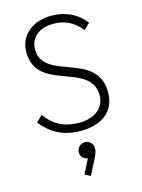

<svg xmlns="http://www.w3.org/2000/svg" viewBox="-141 -771 835 1133"><g transform="rotate(-15 276.5 -205.0)"><path d="M282 10C413 10 495 -54 495 -170C495 -421 144 -329 144 -524C144 -598 201 -643 287 -643C360 -643 413 -613 456 -559L493 -595C446 -656 375 -692 288 -692C172 -692 90 -625 90 -521C90 -276 442 -372 442 -164C442 -86 377 -39 284 -39C197 -39 133 -70 81 -141L44 -105C100 -32 176 10 282 10ZM235 264 269 282 321 180C333 156 335 141 335 130C335 102 312 80 287 80C259 80 236 102 236 130C236 157 258 176 279 176Z"/></g></svg>

Font: MV Cash ExtraLight
Style: Regular
Weight: 200
Designer: Rodrigo Fuenzalida
Foundry: fragTYPE
Version: Version 1.100;Glyphs 3.1.2 (3151)